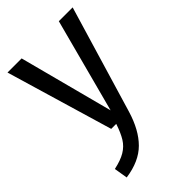

<svg xmlns="http://www.w3.org/2000/svg" viewBox="-224 -605 894 894"><g transform="rotate(-45 223.5 -158.0)"><path d="M280 2Q252 95 200.5 146.5Q149 198 56 211L45 144Q92 134 120.5 117Q149 100 166 72.5Q183 45 198 0H165L9 -527H102L224 -63L347 -527H438Z"/></g></svg>

Font: Fira Sans Condensed
Style: Regular
Weight: 400
Width: 3
Designer: bBox Type GmbH & Carrois Corporate GbR & Edenspiekermann AG
Foundry: bBox Type GmbH & Carrois Corporate GbR & Edenspiekermann AG
Version: Version 4.301